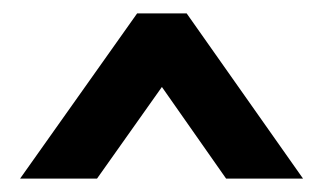

<svg xmlns="http://www.w3.org/2000/svg" viewBox="-20 -410 483 287"><path d="M222 -280 318 -143H433L259 -390H185L10 -143H125Z"/></svg>

Font: Catamaran SemiBold
Style: Regular
Weight: 600
Designer: Pria Ravichandran
Version: Version 2.000